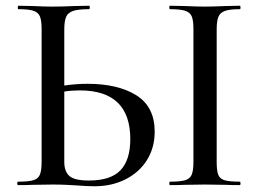

<svg xmlns="http://www.w3.org/2000/svg" viewBox="-20 -645 902 669"><path d="M519 -186Q519 -131 492.5 -88Q466 -45 418 -20.5Q370 4 309 4Q284 4 246 1Q231 0 210 -1Q189 -2 164 -2L94 -1Q76 0 43 0Q40 0 40 -6Q40 -12 43 -12Q79 -12 96 -17Q113 -22 119 -36.5Q125 -51 125 -81V-544Q125 -574 119 -588Q113 -602 96.5 -607.5Q80 -613 44 -613Q42 -613 42 -619Q42 -625 44 -625L93 -624Q135 -622 162 -622Q195 -622 241 -624L290 -625Q293 -625 293 -619Q293 -613 290 -613Q253 -613 235 -607Q217 -601 210.5 -586.5Q204 -572 204 -542V-347Q246 -353 285 -353Q391 -353 455 -313Q519 -273 519 -186ZM434 -160Q434 -330 258 -330Q229 -330 204 -326V-81Q204 -48 221.5 -32Q239 -16 290 -16Q366 -16 400 -52Q434 -88 434 -160ZM816 -12Q818 -12 818 -6Q818 0 816 0Q785 0 766 -1L693 -2L623 -1Q605 0 572 0Q570 0 570 -6Q570 -12 572 -12Q608 -12 625 -17Q642 -22 648 -36.5Q654 -51 654 -81V-544Q654 -574 648 -588Q642 -602 625 -607.5Q608 -613 572 -613Q570 -613 570 -619Q570 -625 572 -625L623 -624Q667 -622 693 -622Q723 -622 767 -624L816 -625Q818 -625 818 -619Q818 -613 816 -613Q781 -613 764 -607Q747 -601 741 -586.5Q735 -572 735 -542V-81Q735 -50 740.5 -36Q746 -22 762.5 -17Q779 -12 816 -12Z"/></svg>

Font: Cormorant Infant Medium
Style: Regular
Weight: 500
Designer: Christian Thalmann (Catharsis Fonts)
Version: Version 3.000